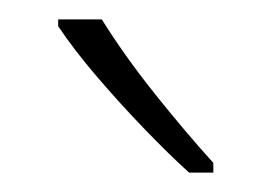

<svg xmlns="http://www.w3.org/2000/svg" viewBox="-20 -784 280 198"><path d="M85 -764Q108 -727 139.5 -687.5Q171 -648 200 -616V-606H175Q154 -625 128.5 -651.5Q103 -678 79.5 -705.5Q56 -733 40 -757V-764Z"/></svg>

Font: Noto Sans Khmer Condensed ExtraLight
Style: Regular
Weight: 200
Width: 3
Designer: Danh Hong and the Monotype Design Team
Foundry: Monotype Imaging Inc.
Version: Version 2.004; ttfautohint (v1.8.4.7-5d5b)